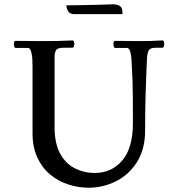

<svg xmlns="http://www.w3.org/2000/svg" viewBox="-20 -864 822 897"><path d="M667 -595Q666 -580 664 -532.5Q662 -485 660 -413.5Q658 -342 658 -255Q658 -167 620 -107Q582 -47 521.5 -17Q461 13 394 13Q345 13 298 -2.5Q251 -18 213.5 -49.5Q176 -81 154 -129Q132 -177 132 -241V-552Q132 -591 128.5 -609.5Q125 -628 120.5 -634Q116 -640 111 -640H53Q45 -640 45 -659Q45 -664 46.5 -668.5Q48 -673 53 -673Q85 -673 117 -672.5Q149 -672 179 -672Q222 -672 246.5 -672.5Q271 -673 287 -674Q303 -675 319 -675Q324 -675 325.5 -670Q327 -665 327 -659Q327 -652 325 -646.5Q323 -641 319 -641H276Q251 -641 243 -631Q235 -621 235 -595V-269Q235 -195 260.5 -147.5Q286 -100 329 -78Q372 -56 423 -56Q501 -56 551 -114Q601 -172 601 -290Q601 -367 600.5 -413Q600 -459 599 -490Q598 -521 596 -552Q595 -591 591.5 -609.5Q588 -628 583.5 -634Q579 -640 574 -640H518Q510 -640 510 -659Q510 -664 511.5 -668.5Q513 -673 518 -673Q548 -673 574 -672.5Q600 -672 631 -672Q663 -672 679.5 -672.5Q696 -673 704.5 -673.5Q713 -674 720 -674.5Q727 -675 739 -675Q744 -675 745.5 -670Q747 -665 747 -659Q747 -652 745 -646.5Q743 -641 739 -641H709Q684 -641 676.5 -631Q669 -621 667 -595ZM505 -844Q531 -844 542.5 -834Q554 -824 552 -798H327Q308 -798 300.5 -808.5Q293 -819 291.5 -829Q290 -839 290 -839Q324 -839 361.5 -840Q399 -841 431.5 -841.5Q464 -842 484.5 -843Q505 -844 505 -844Z"/></svg>

Font: Sedan
Style: Regular
Weight: 400
Designer: Sebastian Salazar
Foundry: Sebastian Salazar
Version: Version 1.100; ttfautohint (v1.8.4.7-5d5b)